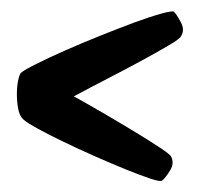

<svg xmlns="http://www.w3.org/2000/svg" viewBox="-20 -424 353 339"><path d="M287.1 -403.3Q292 -398.4 299.3 -384.8Q306.6 -371.1 299.8 -360.4Q297.9 -355.5 277.8 -343.8Q257.8 -332 230 -316.9Q202.1 -301.8 169.9 -285.2Q137.7 -268.6 110.4 -253.9Q136.7 -239.3 166 -222.2Q195.3 -205.1 220.2 -189.9Q245.1 -174.8 262.7 -163.1Q280.3 -151.4 282.2 -147.5Q288.1 -135.7 280.3 -123Q272.5 -110.4 266.6 -105.5Q263.7 -102.5 246.1 -108.4Q228.5 -114.3 203.1 -124.5Q177.7 -134.8 147.9 -147.9Q118.2 -161.1 91.8 -173.8Q65.4 -186.5 45.9 -197.3Q26.4 -208 21.5 -212.9Q14.6 -218.8 12.2 -231.4Q9.8 -244.1 9.8 -257.8Q9.8 -271.5 12.2 -282.7Q14.6 -293.9 17.6 -295.9Q23.4 -300.8 44.9 -311.5Q66.4 -322.3 95.2 -335Q124 -347.7 156.7 -360.8Q189.5 -374 217.3 -384.3Q245.1 -394.5 264.6 -399.9Q284.2 -405.3 287.1 -403.3Z"/></svg>

Font: Jolly Lodger
Style: Regular
Weight: 400
Designer: Stuart Sandler
Foundry: Font Diner, Inc
Version: Version 1.000